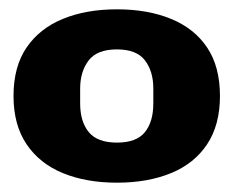

<svg xmlns="http://www.w3.org/2000/svg" viewBox="-20 -719 501 412"><path d="M231 -327Q165 -327 115 -347.5Q65 -368 37 -409.5Q9 -451 9 -513Q9 -576 37 -617Q65 -658 115 -678.5Q165 -699 231 -699Q297 -699 347 -678.5Q397 -658 424.5 -617Q452 -576 452 -513Q452 -451 424.5 -409.5Q397 -368 347 -347.5Q297 -327 231 -327ZM231 -413Q273 -413 291 -435.5Q309 -458 309 -497V-529Q309 -566 291 -589.5Q273 -613 231 -613Q188 -613 170 -589Q152 -565 152 -529V-497Q152 -458 170.5 -435.5Q189 -413 231 -413Z"/></svg>

Font: Archivo SemiExpanded Black
Style: Regular
Weight: 900
Width: 6
Designer: Hector Gatti
Foundry: Omnibus-Type
Version: Version 2.001